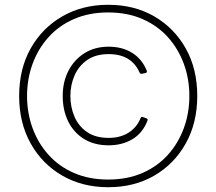

<svg xmlns="http://www.w3.org/2000/svg" viewBox="-20 -768 904 802"><path d="M432 14Q324 14 240 -34.5Q156 -83 108 -169Q60 -255 60 -367Q60 -480 108 -565.5Q156 -651 240 -699.5Q324 -748 432 -748Q541 -748 624.5 -699.5Q708 -651 756 -565.5Q804 -480 804 -367Q804 -255 756 -169Q708 -83 624.5 -34.5Q541 14 432 14ZM432 -18Q512 -18 575 -45.5Q638 -73 681.5 -121.5Q725 -170 748 -233Q771 -296 771 -367Q771 -438 748 -501Q725 -564 681.5 -612.5Q638 -661 575 -688.5Q512 -716 432 -716Q352 -716 289 -688.5Q226 -661 182.5 -612.5Q139 -564 116 -501Q93 -438 93 -367Q93 -296 116 -233Q139 -170 182.5 -121.5Q226 -73 289 -45.5Q352 -18 432 -18ZM434 -161Q374 -161 331 -187.5Q288 -214 265 -260.5Q242 -307 242 -367Q242 -427 266.5 -473.5Q291 -520 334 -546.5Q377 -573 434 -573Q490 -573 531.5 -547.5Q573 -522 593 -473Q596 -465 588 -463L573 -460Q566 -458 563 -465Q529 -542 434 -542Q380 -542 344.5 -517.5Q309 -493 291.5 -453Q274 -413 274 -367Q274 -321 291 -281Q308 -241 343.5 -216.5Q379 -192 434 -192Q482 -192 516.5 -213.5Q551 -235 567 -274Q570 -282 577 -279L591 -274Q599 -271 596 -264Q576 -212 533 -186.5Q490 -161 434 -161Z"/></svg>

Font: LINE Seed Sans App Thin
Style: Regular
Weight: 250
Designer: LINE VX Design & Dalton Maag Ltd & Sandoll Inc
Foundry: Dalton Maag Ltd
Version: Version 1.003